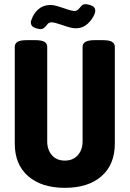

<svg xmlns="http://www.w3.org/2000/svg" viewBox="-20 -895 623 923"><path d="M292 8Q180 8 115.5 -48Q51 -104 51 -205V-670Q51 -686 64.5 -694Q78 -702 109 -702H149Q180 -702 193.5 -694Q207 -686 207 -670V-215Q207 -175 229.5 -149Q252 -123 292 -123Q331 -123 354 -149Q377 -175 377 -215V-670Q377 -702 435 -702H474Q505 -702 518.5 -694Q532 -686 532 -670V-205Q532 -104 468 -48Q404 8 292 8ZM162 -757 151 -760Q138 -764 133 -771.5Q128 -779 128 -786Q128 -793 132 -802Q142 -831 165 -851Q188 -871 222 -871Q239 -871 261 -864Q283 -857 303.5 -850Q324 -843 338 -842Q342 -842 348.5 -844.5Q355 -847 364 -858Q369 -865 375 -870Q381 -875 391 -875Q395 -875 398 -874.5Q401 -874 405 -873L415 -870Q428 -866 433 -859Q438 -852 438 -844Q438 -839 437 -835.5Q436 -832 435 -829Q424 -801 400.5 -780Q377 -759 344 -759Q328 -759 305.5 -766Q283 -773 262.5 -780Q242 -787 228 -788Q224 -788 217 -785.5Q210 -783 203 -772Q196 -764 190 -759.5Q184 -755 175 -755Q172 -755 168.5 -755.5Q165 -756 162 -757Z"/></svg>

Font: Asap Condensed VF Beta
Style: Regular
Weight: 400
Designer: Pablo Cosgaya
Foundry: Omnibus-Type
Version: Version 1.008